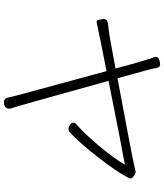

<svg xmlns="http://www.w3.org/2000/svg" viewBox="50 -855 824 964"><g transform="rotate(90 462.0 -373.0)"><path d="M469 -4Q467 -15 462 -34Q461 -40 460 -43Q452 -72 395 -283Q355 -429 337 -496Q155 -460 96 -447Q86 -445 83 -448Q81 -450 79 -459Q78 -466 77 -470Q69 -499 99 -503Q112 -504 137 -508Q152 -510 160 -511L242 -526L324 -541Q300 -633 282 -690Q277 -709 270 -728Q263 -744 267.5 -751.5Q272 -759 289 -763Q305 -767 312 -763Q319 -759 322 -743Q325 -726 331 -703L373 -551Q761 -623 811 -635Q817 -636 828 -639Q831 -640 833 -640Q847 -645 858 -637L866 -631Q881 -621 874 -608Q840 -543 770 -454Q704 -368 645 -312Q632 -299 613 -309Q581 -326 607 -347Q661 -395 723 -471Q777 -537 807 -588Q721 -573 386 -506Q495 -113 512 -56Q514 -48 519 -32Q522 -24 523 -20Q533 11 504 18Q475 25 469 -4Z"/></g></svg>

Font: GenSenRounded TW L
Style: Regular
Weight: 300
Version: Version 1.501;PS 1;hotconv 16.6.51;makeotf.lib2.5.65220